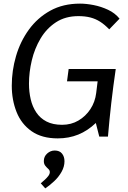

<svg xmlns="http://www.w3.org/2000/svg" viewBox="-20 -754 707 1060"><path d="M422 -734Q456 -734 497 -726Q538 -718 576.5 -700Q615 -682 640 -651L583 -592Q558 -618 533 -634Q508 -650 479 -657.5Q450 -665 413 -665Q341 -665 289 -631Q237 -597 204 -541.5Q171 -486 155.5 -420.5Q140 -355 140 -292Q140 -247 149.5 -206Q159 -165 180.5 -133Q202 -101 237 -83Q272 -65 323 -65Q373 -65 413 -88.5Q453 -112 479 -151.5Q505 -191 511 -240L519 -305H350L359 -373H619Q605 -278 594.5 -186.5Q584 -95 576 0H528L509 -75Q464 -32 412 -11Q360 10 299 10Q211 10 154.5 -29.5Q98 -69 71.5 -135.5Q45 -202 45 -281Q45 -364 68.5 -444.5Q92 -525 139.5 -590.5Q187 -656 257.5 -695Q328 -734 422 -734ZM282 77Q309 77 322.5 94Q336 111 336 136Q336 166 320 194.5Q304 223 279.5 246Q255 269 230 286L205 258Q214 250 225.5 240Q237 230 246 218.5Q255 207 255 196Q255 186 246.5 178.5Q238 171 230 161Q222 151 222 135Q222 110 240.5 93.5Q259 77 282 77Z"/></svg>

Font: Rosario
Style: Italic
Weight: 400
Italic angle: -8.05°
Designer: Hector Gatti
Foundry: Omnibus Type
Version: Version 1.201